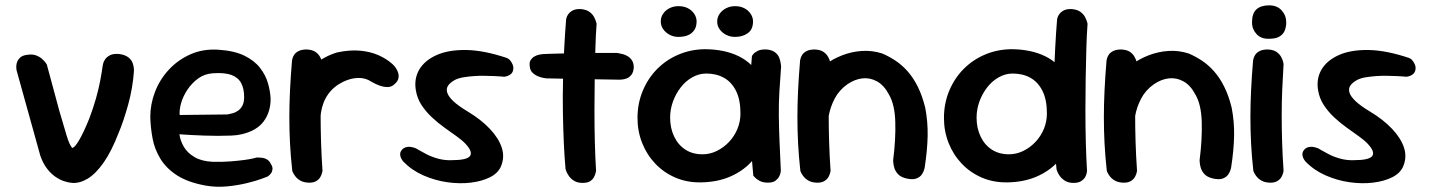

<svg xmlns="http://www.w3.org/2000/svg" viewBox="-20 -684 5354 718"><path d="M250 0Q236 -1 219.5 -6.5Q203 -12 186.5 -23.5Q170 -35 155.5 -54Q141 -73 131 -101L42 -421Q42 -421 41 -429Q40 -437 42.5 -447.5Q45 -458 54 -467.5Q63 -477 82 -479Q101 -482 114.5 -477Q128 -472 137 -464Q146 -456 150.5 -449.5Q155 -443 155 -443L202 -269Q218 -214 229 -177.5Q240 -141 250 -131Q259 -131 276 -160Q293 -189 314 -241Q329 -281 338.5 -314.5Q348 -348 354 -378.5Q360 -409 364 -438Q364 -438 365.5 -445.5Q367 -453 373 -462Q379 -471 391.5 -477.5Q404 -484 426 -482Q448 -479 460 -469.5Q472 -460 476 -448.5Q480 -437 480.5 -428.5Q481 -420 481 -420Q479 -389 473.5 -356.5Q468 -324 459.5 -293.5Q451 -263 442 -236Q433 -209 424 -188Q397 -118 367.5 -76Q338 -34 308 -16Q278 2 250 0Z M749 10Q683 -2 642.5 -28Q602 -54 580 -90Q558 -126 550.5 -166.5Q543 -207 542 -247Q542 -294 559.5 -340Q577 -386 611 -423Q645 -460 692.5 -481Q740 -502 798 -498Q857 -494 894.5 -475.5Q932 -457 953 -429.5Q974 -402 982.5 -371.5Q991 -341 992 -314Q992 -265 966 -230Q940 -195 884 -182Q868 -178 845 -177Q822 -176 795.5 -176Q769 -176 743.5 -177Q718 -178 697.5 -179Q677 -180 664 -181Q651 -182 651 -182Q654 -158 667.5 -135Q681 -112 707.5 -96.5Q734 -81 774 -79Q812 -78 842.5 -80.5Q873 -83 895 -86Q917 -89 928.5 -92Q940 -95 940 -95Q940 -95 945.5 -95Q951 -95 960 -94Q969 -93 978 -88Q987 -83 993 -71Q1000 -60 999 -51Q998 -42 993.5 -36Q989 -30 985 -27Q981 -24 981 -24Q981 -24 960 -16Q939 -8 904.5 0.5Q870 9 829.5 13Q789 17 749 10ZM652 -254 829 -256Q829 -256 835.5 -257Q842 -258 852 -261Q862 -264 871.5 -271Q881 -278 887 -290Q893 -302 893 -321Q893 -352 882 -373Q871 -394 846 -403.5Q821 -413 776 -410Q745 -408 721 -390.5Q697 -373 680.5 -348Q664 -323 657 -297.5Q650 -272 652 -254Z M1126 -100Q1111 -98 1102 -107Q1093 -116 1089 -128Q1085 -140 1084 -150Q1083 -160 1083 -160Q1078 -180 1076 -191.5Q1074 -203 1074.5 -212Q1075 -221 1075.5 -232.5Q1076 -244 1077 -265Q1081 -324 1101.5 -369Q1122 -414 1158 -444Q1194 -474 1241 -488Q1288 -498 1326.5 -494.5Q1365 -491 1395.5 -477.5Q1426 -464 1448 -444Q1448 -444 1452.5 -439.5Q1457 -435 1462 -427Q1467 -419 1469.5 -409.5Q1472 -400 1469.5 -389.5Q1467 -379 1454 -368Q1443 -358 1428 -358.5Q1413 -359 1399.5 -364Q1386 -369 1377 -374Q1368 -379 1368 -379Q1347 -393 1319.5 -392.5Q1292 -392 1263 -378Q1228 -361 1207 -331.5Q1186 -302 1180 -261Q1178 -237 1176.5 -221Q1175 -205 1174 -193Q1173 -181 1173.5 -168Q1174 -155 1175 -135Q1175 -135 1171.5 -127Q1168 -119 1157.5 -111Q1147 -103 1126 -100ZM1132 -1Q1115 -2 1103.5 -8.5Q1092 -15 1085 -24Q1078 -33 1075.5 -39Q1073 -45 1073 -45Q1067 -99 1064.5 -148Q1062 -197 1062 -245.5Q1062 -294 1064.5 -346Q1067 -398 1072 -458Q1072 -458 1073.5 -464.5Q1075 -471 1080 -479Q1085 -487 1096.5 -493Q1108 -499 1127 -499Q1148 -498 1159.5 -490Q1171 -482 1177 -471Q1183 -460 1184.5 -452Q1186 -444 1186 -444Q1183 -395 1181 -348.5Q1179 -302 1179 -254.5Q1179 -207 1180.5 -155.5Q1182 -104 1186 -45Q1186 -45 1184.5 -38Q1183 -31 1178 -22Q1173 -13 1162 -6.5Q1151 0 1132 -1Z M1669 -85Q1726 -85 1737.5 -100.5Q1749 -116 1721 -146Q1709 -159 1688 -174Q1667 -189 1642.5 -206.5Q1618 -224 1595.5 -245Q1573 -266 1556.5 -291Q1540 -316 1535 -347Q1528 -390 1548 -424Q1568 -458 1612.5 -478Q1657 -498 1723.5 -497Q1790 -496 1876 -467Q1876 -467 1880.5 -464.5Q1885 -462 1889.5 -456Q1894 -450 1897.5 -441.5Q1901 -433 1899 -422Q1897 -413 1891.5 -408Q1886 -403 1879.5 -400.5Q1873 -398 1868.5 -397.5Q1864 -397 1864 -397Q1864 -397 1854.5 -398Q1845 -399 1829 -399.5Q1813 -400 1793 -400.5Q1773 -401 1752.5 -399.5Q1732 -398 1713.5 -395Q1695 -392 1681 -385Q1663 -375 1655.5 -363.5Q1648 -352 1652.5 -337.5Q1657 -323 1675.5 -305.5Q1694 -288 1729 -267Q1779 -237 1812 -202Q1845 -167 1856.5 -131.5Q1868 -96 1853 -61Q1842 -36 1812 -21Q1782 -6 1740.5 -1Q1699 4 1653 -2.5Q1607 -9 1563.5 -28Q1520 -47 1488 -80Q1488 -80 1485 -84Q1482 -88 1479 -94.5Q1476 -101 1476.5 -109Q1477 -117 1484 -125Q1491 -132 1500 -134Q1509 -136 1517 -134.5Q1525 -133 1530.5 -131Q1536 -129 1536 -129Q1536 -129 1547 -122.5Q1558 -116 1576.5 -106.5Q1595 -97 1619 -90.5Q1643 -84 1669 -85Z M2159 0Q2140 0 2127.5 -7.5Q2115 -15 2108 -25Q2101 -35 2098 -43Q2095 -51 2095 -51Q2091 -94 2088.5 -148.5Q2086 -203 2085 -263.5Q2084 -324 2085.5 -385.5Q2087 -447 2090 -504.5Q2093 -562 2097 -611Q2097 -611 2098.5 -617.5Q2100 -624 2106 -632Q2112 -640 2123 -645.5Q2134 -651 2153 -650Q2173 -648 2184.5 -639.5Q2196 -631 2201.5 -620.5Q2207 -610 2209 -602.5Q2211 -595 2211 -595Q2208 -556 2206.5 -503.5Q2205 -451 2204 -391.5Q2203 -332 2203 -271Q2203 -210 2204.5 -152Q2206 -94 2209 -45Q2209 -45 2207.5 -38Q2206 -31 2201.5 -22Q2197 -13 2187 -6.5Q2177 0 2159 0ZM2297 -386Q2218 -387 2147.5 -388.5Q2077 -390 2022 -391Q2022 -391 2013 -392.5Q2004 -394 1992.5 -398.5Q1981 -403 1971.5 -412Q1962 -421 1961 -437Q1959 -451 1964.5 -459.5Q1970 -468 1978 -472.5Q1986 -477 1992 -478.5Q1998 -480 1998 -480Q2006 -482 2027.5 -482.5Q2049 -483 2080 -484Q2111 -485 2147 -485.5Q2183 -486 2219 -486Q2255 -486 2287 -486Q2287 -486 2293.5 -485Q2300 -484 2309.5 -481.5Q2319 -479 2328.5 -473Q2338 -467 2344 -457Q2350 -447 2350 -432Q2349 -414 2341 -404Q2333 -394 2323 -390.5Q2313 -387 2305 -386.5Q2297 -386 2297 -386Z M2602 -2Q2550 -1 2506.5 -19.5Q2463 -38 2431 -71.5Q2399 -105 2381.5 -149Q2364 -193 2364 -243Q2364 -297 2383.5 -344Q2403 -391 2437 -425.5Q2471 -460 2516.5 -479.5Q2562 -499 2614 -500Q2689 -500 2743 -473.5Q2797 -447 2825.5 -391.5Q2854 -336 2854 -250Q2854 -200 2837 -155.5Q2820 -111 2788 -77Q2756 -43 2709 -23Q2662 -3 2602 -2ZM2607 -107Q2635 -107 2660.5 -119.5Q2686 -132 2706 -153Q2726 -174 2737.5 -201.5Q2749 -229 2749 -260Q2749 -311 2732.5 -344Q2716 -377 2687.5 -393Q2659 -409 2621 -409Q2594 -409 2569 -395Q2544 -381 2525.5 -357Q2507 -333 2496.5 -304Q2486 -275 2486 -244Q2486 -205 2501 -173.5Q2516 -142 2543 -124.5Q2570 -107 2607 -107ZM2852 -1Q2833 -1 2821 -7.5Q2809 -14 2803 -20.5Q2797 -27 2797 -27Q2790 -100 2786 -172Q2782 -244 2783.5 -319Q2785 -394 2792 -475Q2792 -475 2797 -481.5Q2802 -488 2814 -494Q2826 -500 2847 -499Q2868 -497 2879.5 -487.5Q2891 -478 2895 -465.5Q2899 -453 2900 -444Q2901 -435 2901 -435Q2897 -384 2894.5 -340Q2892 -296 2892.5 -251.5Q2893 -207 2895 -157Q2897 -107 2900 -46Q2900 -46 2899 -39Q2898 -32 2893.5 -23.5Q2889 -15 2879.5 -8Q2870 -1 2852 -1ZM2729 -546Q2711 -546 2696 -553.5Q2681 -561 2671.5 -574Q2662 -587 2662 -603Q2662 -620 2671.5 -633Q2681 -646 2696 -653.5Q2711 -661 2729 -661Q2748 -661 2763 -653.5Q2778 -646 2787 -632.5Q2796 -619 2796 -604Q2796 -574 2776.5 -560Q2757 -546 2729 -546ZM2517 -546Q2499 -546 2484 -554Q2469 -562 2460 -575Q2451 -588 2451 -604Q2451 -620 2460 -633Q2469 -646 2484 -653.5Q2499 -661 2517 -661Q2537 -661 2552 -653.5Q2567 -646 2576 -632.5Q2585 -619 2585 -604Q2585 -584 2576 -571Q2567 -558 2552 -552Q2537 -546 2517 -546Z M3368 -17Q3348 -22 3338 -33Q3328 -44 3324.5 -56Q3321 -68 3320.5 -76.5Q3320 -85 3320 -85Q3330 -163 3328 -228.5Q3326 -294 3304 -331Q3286 -365 3260 -379.5Q3234 -394 3205.5 -391Q3177 -388 3149 -369Q3118 -347 3101.5 -315.5Q3085 -284 3079 -250.5Q3073 -217 3072 -186Q3072 -156 3072 -133.5Q3072 -111 3073 -94Q3074 -77 3074 -64Q3074 -64 3074 -59Q3074 -54 3071 -47Q3068 -40 3060 -34Q3052 -28 3036 -27Q3022 -26 3011 -33Q3000 -40 2993.5 -47.5Q2987 -55 2987 -55Q2977 -72 2976 -88Q2975 -104 2976 -125Q2977 -146 2973 -176Q2970 -213 2970.5 -243Q2971 -273 2975 -298Q2979 -323 2988 -346Q2997 -369 3013 -392Q3033 -418 3063 -440.5Q3093 -463 3129 -477Q3165 -491 3203.5 -493.5Q3242 -496 3279 -484Q3303 -474 3327.5 -458Q3352 -442 3373.5 -418Q3395 -394 3412 -360Q3429 -326 3440 -281Q3450 -229 3449 -176Q3448 -123 3438 -58Q3438 -58 3436 -50Q3434 -42 3427.5 -32Q3421 -22 3407 -16.5Q3393 -11 3368 -17ZM3032 -1Q3015 -2 3003.5 -8.5Q2992 -15 2985 -24Q2978 -33 2975.5 -39Q2973 -45 2973 -45Q2967 -99 2964.5 -148Q2962 -197 2962 -245.5Q2962 -294 2964.5 -346Q2967 -398 2972 -458Q2972 -458 2973.5 -464.5Q2975 -471 2980 -479Q2985 -487 2996.5 -493Q3008 -499 3027 -499Q3048 -498 3059.5 -490Q3071 -482 3077 -471Q3083 -460 3084.5 -452Q3086 -444 3086 -444Q3083 -395 3081 -348.5Q3079 -302 3079 -254.5Q3079 -207 3080.5 -155.5Q3082 -104 3086 -45Q3086 -45 3084.5 -38Q3083 -31 3078 -22Q3073 -13 3062 -6.5Q3051 0 3032 -1Z M3748 -2Q3696 -1 3652.5 -19.5Q3609 -38 3577 -71.5Q3545 -105 3527.5 -149Q3510 -193 3510 -243Q3510 -297 3529.5 -344Q3549 -391 3583 -425.5Q3617 -460 3662.5 -479.5Q3708 -499 3760 -500Q3835 -500 3889 -473.5Q3943 -447 3971.5 -391.5Q4000 -336 4000 -250Q4000 -200 3983 -155.5Q3966 -111 3934 -77Q3902 -43 3855 -23Q3808 -3 3748 -2ZM3753 -107Q3781 -107 3806.5 -119.5Q3832 -132 3852 -153Q3872 -174 3883.5 -201.5Q3895 -229 3895 -260Q3895 -311 3878.5 -344Q3862 -377 3833.5 -393Q3805 -409 3767 -409Q3740 -409 3715 -395Q3690 -381 3671.5 -357Q3653 -333 3642.5 -304Q3632 -275 3632 -244Q3632 -205 3647 -173.5Q3662 -142 3689 -124.5Q3716 -107 3753 -107ZM3995 0Q3976 0 3963.5 -7.5Q3951 -15 3943.5 -25.5Q3936 -36 3933.5 -43.5Q3931 -51 3931 -51Q3926 -94 3923.5 -148.5Q3921 -203 3920.5 -263.5Q3920 -324 3921.5 -385.5Q3923 -447 3926 -504.5Q3929 -562 3933 -611Q3933 -611 3934.5 -617.5Q3936 -624 3942 -632Q3948 -640 3959 -645.5Q3970 -651 3989 -650Q4009 -648 4020.5 -639.5Q4032 -631 4037.5 -620.5Q4043 -610 4045 -602.5Q4047 -595 4047 -595Q4044 -556 4042.5 -503.5Q4041 -451 4040 -391.5Q4039 -332 4039 -271Q4039 -210 4040.5 -152Q4042 -94 4045 -45Q4045 -45 4044 -38Q4043 -31 4038.5 -22.5Q4034 -14 4023.5 -7Q4013 0 3995 0Z M4514 -17Q4494 -22 4484 -33Q4474 -44 4470.5 -56Q4467 -68 4466.5 -76.5Q4466 -85 4466 -85Q4476 -163 4474 -228.5Q4472 -294 4450 -331Q4432 -365 4406 -379.5Q4380 -394 4351.5 -391Q4323 -388 4295 -369Q4264 -347 4247.5 -315.5Q4231 -284 4225 -250.5Q4219 -217 4218 -186Q4218 -156 4218 -133.5Q4218 -111 4219 -94Q4220 -77 4220 -64Q4220 -64 4220 -59Q4220 -54 4217 -47Q4214 -40 4206 -34Q4198 -28 4182 -27Q4168 -26 4157 -33Q4146 -40 4139.5 -47.5Q4133 -55 4133 -55Q4123 -72 4122 -88Q4121 -104 4122 -125Q4123 -146 4119 -176Q4116 -213 4116.5 -243Q4117 -273 4121 -298Q4125 -323 4134 -346Q4143 -369 4159 -392Q4179 -418 4209 -440.5Q4239 -463 4275 -477Q4311 -491 4349.5 -493.5Q4388 -496 4425 -484Q4449 -474 4473.5 -458Q4498 -442 4519.5 -418Q4541 -394 4558 -360Q4575 -326 4586 -281Q4596 -229 4595 -176Q4594 -123 4584 -58Q4584 -58 4582 -50Q4580 -42 4573.5 -32Q4567 -22 4553 -16.5Q4539 -11 4514 -17ZM4178 -1Q4161 -2 4149.5 -8.5Q4138 -15 4131 -24Q4124 -33 4121.5 -39Q4119 -45 4119 -45Q4113 -99 4110.5 -148Q4108 -197 4108 -245.5Q4108 -294 4110.5 -346Q4113 -398 4118 -458Q4118 -458 4119.5 -464.5Q4121 -471 4126 -479Q4131 -487 4142.5 -493Q4154 -499 4173 -499Q4194 -498 4205.5 -490Q4217 -482 4223 -471Q4229 -460 4230.5 -452Q4232 -444 4232 -444Q4229 -395 4227 -348.5Q4225 -302 4225 -254.5Q4225 -207 4226.5 -155.5Q4228 -104 4232 -45Q4232 -45 4230.5 -38Q4229 -31 4224 -22Q4219 -13 4208 -6.5Q4197 0 4178 -1Z M4726 -1Q4709 -2 4697.5 -8.5Q4686 -15 4679 -24Q4672 -33 4669.5 -39Q4667 -45 4667 -45Q4661 -99 4658.5 -148Q4656 -197 4656 -245.5Q4656 -294 4658.5 -346Q4661 -398 4666 -458Q4666 -458 4667.5 -464.5Q4669 -471 4674 -479Q4679 -487 4690.5 -493Q4702 -499 4721 -499Q4742 -498 4753.5 -490Q4765 -482 4771 -471Q4777 -460 4778.5 -452Q4780 -444 4780 -444Q4777 -395 4775 -348.5Q4773 -302 4773 -254.5Q4773 -207 4774.5 -155.5Q4776 -104 4780 -45Q4780 -45 4778.5 -38Q4777 -31 4772 -22Q4767 -13 4756 -6.5Q4745 0 4726 -1ZM4726 -539Q4696 -538 4679 -556.5Q4662 -575 4662 -600Q4662 -634 4678.5 -649Q4695 -664 4726 -664Q4756 -664 4773 -645Q4790 -626 4790 -600Q4790 -584 4784.5 -570Q4779 -556 4765 -547.5Q4751 -539 4726 -539Z M5043 -85Q5100 -85 5111.5 -100.5Q5123 -116 5095 -146Q5083 -159 5062 -174Q5041 -189 5016.5 -206.5Q4992 -224 4969.5 -245Q4947 -266 4930.5 -291Q4914 -316 4909 -347Q4902 -390 4922 -424Q4942 -458 4986.5 -478Q5031 -498 5097.5 -497Q5164 -496 5250 -467Q5250 -467 5254.5 -464.5Q5259 -462 5263.5 -456Q5268 -450 5271.5 -441.5Q5275 -433 5273 -422Q5271 -413 5265.5 -408Q5260 -403 5253.5 -400.5Q5247 -398 5242.5 -397.5Q5238 -397 5238 -397Q5238 -397 5228.5 -398Q5219 -399 5203 -399.5Q5187 -400 5167 -400.5Q5147 -401 5126.5 -399.5Q5106 -398 5087.5 -395Q5069 -392 5055 -385Q5037 -375 5029.5 -363.5Q5022 -352 5026.5 -337.5Q5031 -323 5049.5 -305.5Q5068 -288 5103 -267Q5153 -237 5186 -202Q5219 -167 5230.5 -131.5Q5242 -96 5227 -61Q5216 -36 5186 -21Q5156 -6 5114.5 -1Q5073 4 5027 -2.5Q4981 -9 4937.5 -28Q4894 -47 4862 -80Q4862 -80 4859 -84Q4856 -88 4853 -94.5Q4850 -101 4850.5 -109Q4851 -117 4858 -125Q4865 -132 4874 -134Q4883 -136 4891 -134.5Q4899 -133 4904.5 -131Q4910 -129 4910 -129Q4910 -129 4921 -122.5Q4932 -116 4950.5 -106.5Q4969 -97 4993 -90.5Q5017 -84 5043 -85Z"/></svg>

Font: Sour Gummy Black Medium
Style: Regular
Weight: 500
Version: Version 1.000